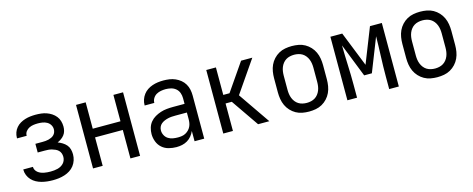

<svg xmlns="http://www.w3.org/2000/svg" viewBox="-31 -1019 3737 1518"><g transform="rotate(-15 1837.5 -260.0)"><path d="M265 8Q242 8 219 5.5Q196 3 173.5 -3Q151 -9 130.5 -20Q110 -31 94 -48Q78 -65 69 -87Q60 -109 60 -132V-135H139V-134Q139 -121 145.5 -109Q152 -97 163 -88.5Q174 -80 186.5 -75Q199 -70 212 -67.5Q225 -65 238.5 -64Q252 -63 265 -63Q280 -63 294.5 -64.5Q309 -66 323 -69.5Q337 -73 349.5 -80Q362 -87 372 -97.5Q382 -108 387 -122Q392 -136 392 -150Q392 -165 387 -179Q382 -193 371.5 -203Q361 -213 347.5 -219Q334 -225 320 -229Q306 -233 291.5 -234Q277 -235 263 -235H205V-306H263Q275 -306 288 -307Q301 -308 313 -311Q325 -314 337 -319.5Q349 -325 358 -334Q367 -343 371.5 -355Q376 -367 376 -380Q376 -399 366 -415.5Q356 -432 339 -441.5Q322 -451 303 -454Q284 -457 265 -457Q247 -457 229 -454.5Q211 -452 194.5 -444Q178 -436 166.5 -421Q155 -406 155 -387V-385H76V-390Q76 -412 83.5 -433Q91 -454 105.5 -471Q120 -488 139 -499Q158 -510 179 -516.5Q200 -523 222 -525.5Q244 -528 265 -528Q288 -528 310.5 -525.5Q333 -523 354.5 -515.5Q376 -508 395 -495.5Q414 -483 428 -465.5Q442 -448 448.5 -426Q455 -404 455 -381Q455 -363 450.5 -345.5Q446 -328 435 -313.5Q424 -299 409 -288.5Q394 -278 378 -271Q397 -264 415 -253Q433 -242 446.5 -226.5Q460 -211 465.5 -190.5Q471 -170 471 -149Q471 -125 463.5 -101.5Q456 -78 441 -58.5Q426 -39 405.5 -26Q385 -13 361.5 -5.5Q338 2 314 5Q290 8 265 8Z M595 0V-520H674V-304H901V-520H980V0H901V-233H674V0Z M1277 8Q1246 8 1214.5 0Q1183 -8 1159 -29Q1135 -50 1123.5 -80.5Q1112 -111 1112 -142Q1112 -168 1119.5 -193.5Q1127 -219 1143.5 -239Q1160 -259 1182.5 -272Q1205 -285 1229.5 -293Q1254 -301 1280 -303.5Q1306 -306 1332 -306H1426V-353Q1426 -375 1418.5 -396Q1411 -417 1394 -431.5Q1377 -446 1355 -451.5Q1333 -457 1311 -457Q1292 -457 1272.5 -453.5Q1253 -450 1236 -440.5Q1219 -431 1208 -413.5Q1197 -396 1197 -376V-375H1118V-378Q1118 -401 1125.5 -423Q1133 -445 1147 -463.5Q1161 -482 1180 -494.5Q1199 -507 1221 -514.5Q1243 -522 1265.5 -525Q1288 -528 1311 -528Q1336 -528 1360.5 -524.5Q1385 -521 1408 -511Q1431 -501 1450.5 -485Q1470 -469 1482.5 -447.5Q1495 -426 1500 -402Q1505 -378 1505 -353V0H1426V-84Q1417 -63 1402 -44.5Q1387 -26 1367 -14Q1347 -2 1324 3Q1301 8 1277 8ZM1308 -63Q1324 -63 1340 -65.5Q1356 -68 1370 -75.5Q1384 -83 1395.5 -94.5Q1407 -106 1414 -120.5Q1421 -135 1423.5 -150.5Q1426 -166 1426 -182V-235H1332Q1316 -235 1301 -234Q1286 -233 1271 -229.5Q1256 -226 1241.5 -220Q1227 -214 1215 -204Q1203 -194 1197 -180Q1191 -166 1191 -150Q1191 -130 1201 -111Q1211 -92 1228.5 -81Q1246 -70 1266.5 -66.5Q1287 -63 1308 -63Z M1661 0V-520H1740V-295H1791L1946 -520H2038L1859 -260L2038 0H1946L1791 -225H1740V0Z M2362 8Q2335 8 2307.5 3Q2280 -2 2256 -15.5Q2232 -29 2213 -49.5Q2194 -70 2182.5 -95Q2171 -120 2166.5 -147.5Q2162 -175 2162 -202V-318Q2162 -345 2166.5 -372.5Q2171 -400 2182.5 -425Q2194 -450 2213 -470.5Q2232 -491 2256 -504.5Q2280 -518 2307.5 -523Q2335 -528 2362 -528Q2390 -528 2417.5 -523Q2445 -518 2469 -504.5Q2493 -491 2512 -470.5Q2531 -450 2542.5 -425Q2554 -400 2558.5 -372.5Q2563 -345 2563 -318V-202Q2563 -175 2558.5 -147.5Q2554 -120 2542.5 -95Q2531 -70 2512 -49.5Q2493 -29 2469 -15.5Q2445 -2 2417.5 3Q2390 8 2362 8ZM2363 -63Q2380 -63 2397.5 -67Q2415 -71 2429.5 -80Q2444 -89 2455 -103Q2466 -117 2472.5 -133.5Q2479 -150 2481.5 -167.5Q2484 -185 2484 -202V-318Q2484 -335 2481.5 -352.5Q2479 -370 2472.5 -386.5Q2466 -403 2455 -417Q2444 -431 2429.5 -440Q2415 -449 2397.5 -453Q2380 -457 2363 -457Q2345 -457 2327.5 -453Q2310 -449 2295.5 -440Q2281 -431 2270 -417Q2259 -403 2252.5 -386.5Q2246 -370 2243.5 -352.5Q2241 -335 2241 -318V-202Q2241 -185 2243.5 -167.5Q2246 -150 2252.5 -133.5Q2259 -117 2270 -103Q2281 -89 2295.5 -80Q2310 -71 2327.5 -67Q2345 -63 2363 -63Z M2677 0V-520H2774L2888 -234L3001 -520H3098V0H3019V-104Q3019 -186 3022.5 -267.5Q3026 -349 3027 -430L2919 -156H2856L2748 -430Q2749 -349 2752.5 -267.5Q2756 -186 2756 -104V0Z M3412 8Q3385 8 3357.5 3Q3330 -2 3306 -15.5Q3282 -29 3263 -49.5Q3244 -70 3232.5 -95Q3221 -120 3216.5 -147.5Q3212 -175 3212 -202V-318Q3212 -345 3216.5 -372.5Q3221 -400 3232.5 -425Q3244 -450 3263 -470.5Q3282 -491 3306 -504.5Q3330 -518 3357.5 -523Q3385 -528 3412 -528Q3440 -528 3467.5 -523Q3495 -518 3519 -504.5Q3543 -491 3562 -470.5Q3581 -450 3592.5 -425Q3604 -400 3608.5 -372.5Q3613 -345 3613 -318V-202Q3613 -175 3608.5 -147.5Q3604 -120 3592.5 -95Q3581 -70 3562 -49.5Q3543 -29 3519 -15.5Q3495 -2 3467.5 3Q3440 8 3412 8ZM3413 -63Q3430 -63 3447.5 -67Q3465 -71 3479.5 -80Q3494 -89 3505 -103Q3516 -117 3522.5 -133.5Q3529 -150 3531.5 -167.5Q3534 -185 3534 -202V-318Q3534 -335 3531.5 -352.5Q3529 -370 3522.5 -386.5Q3516 -403 3505 -417Q3494 -431 3479.5 -440Q3465 -449 3447.5 -453Q3430 -457 3413 -457Q3395 -457 3377.5 -453Q3360 -449 3345.5 -440Q3331 -431 3320 -417Q3309 -403 3302.5 -386.5Q3296 -370 3293.5 -352.5Q3291 -335 3291 -318V-202Q3291 -185 3293.5 -167.5Q3296 -150 3302.5 -133.5Q3309 -117 3320 -103Q3331 -89 3345.5 -80Q3360 -71 3377.5 -67Q3395 -63 3413 -63Z"/></g></svg>

Font: Iosevka Pride
Style: Regular
Weight: 400
Monospace: yes
Designer: Belleve Invis
Foundry: Belleve Invis
Version: Version 30.3.1; ttfautohint (v1.8.4)